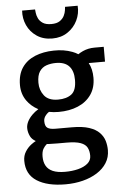

<svg xmlns="http://www.w3.org/2000/svg" viewBox="-67 -869 737 1167"><g transform="rotate(-5 301.0 -285.5)"><path d="M281.5 -190Q250.5 -190 222.5 -195.5Q212.5 -189 203.5 -178.5Q189 -161.5 189 -142Q189 -111.5 203.8 -100.8Q218.5 -90 253 -90H353Q417.5 -90 458 -76.5Q498.5 -63 520.5 -40.2Q542.5 -17.5 550.8 10.2Q559 38 559 67Q559 110.5 537.5 144.8Q516 179 478 203Q440 227 390.5 239.5Q341 252 285 252Q175 252 111 211.5Q47 171 47 88Q47 57 62 32.8Q77 8.5 99 -8Q113 -18.5 127 -26Q104 -39 94.5 -58Q82 -83.5 82 -109Q82 -128.5 92.2 -148.8Q102.5 -169 121 -187.5Q138 -204.5 159.5 -217.5Q116 -240.5 90 -277.5Q61 -319 61 -373Q61 -438 90 -480Q119 -522 169.5 -542.5Q220 -563 283.5 -564Q345.5 -565.5 397 -546Q415.5 -539 431 -529Q442.5 -537 460.5 -545.5Q493.5 -560.5 532.5 -560.5H588.5V-470H489Q510 -432.5 510 -379Q510 -318 480.5 -275.8Q451 -233.5 399.5 -211.8Q348 -190 281.5 -190ZM169.5 25.5Q160 43 160 72Q160 105 173 128.2Q186 151.5 214.2 163.8Q242.5 176 289 176Q332 176 368.5 166.8Q405 157.5 427 138.8Q449 120 449 92Q449 62.5 438.2 42Q427.5 21.5 398.2 10.8Q369 0 313 0H258Q229.5 0 207.5 -1Q200 -1.5 193 -2H192.5Q179.5 8.5 169.5 25.5ZM284.5 -265Q336 -265 366.5 -288.2Q397 -311.5 397 -375.5Q397 -430.5 370.5 -459.2Q344 -488 290 -488Q259 -488 232.5 -479Q206 -470 190 -446Q174 -422 174 -377.5Q174 -332 200.2 -298.5Q226.5 -265 284.5 -265ZM282.5 -638Q227 -638 187.8 -664.5Q148.5 -691 129.2 -733.2Q110 -775.5 113.5 -823H192.5Q193 -817.5 194.8 -802Q196.5 -786.5 204.5 -769Q212.5 -751.5 231.2 -738.8Q250 -726 283.5 -726Q317 -726 335.5 -738.8Q354 -751.5 362.5 -769Q371 -786.5 373 -802Q375 -817.5 375.5 -823H452.5Q456 -775.5 435.5 -733.2Q415 -691 375.5 -664.5Q336 -638 282.5 -638Z"/></g></svg>

Font: Koeln Type Sans
Style: Regular
Weight: 400
Designer: Eben Sorkin
Foundry: Eben Sorkin
Version: Version 2.001